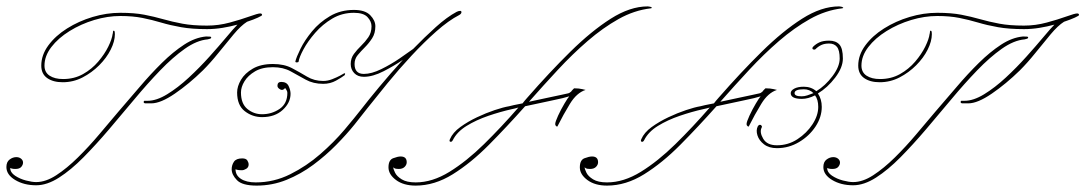

<svg xmlns="http://www.w3.org/2000/svg" viewBox="-70 -571 3392 600"><path d="M403 -248Q392 -248 385.5 -248Q379 -248 379 -252Q379 -256 381.5 -256Q384 -256 391 -256Q419 -256 452.5 -276.5Q486 -297 520 -328.5Q554 -360 584.5 -394Q615 -428 638 -455.5Q661 -483 672 -494Q650 -488 625.5 -484Q601 -480 577 -480Q530 -480 496 -486Q462 -492 433.5 -500.5Q405 -509 375 -515Q345 -521 306 -521Q266 -521 224.5 -508.5Q183 -496 147.5 -474Q112 -452 90.5 -424Q69 -396 69 -366Q69 -345 85 -334.5Q101 -324 127 -324Q162 -324 189.5 -339.5Q217 -355 237 -378.5Q257 -402 268.5 -425.5Q280 -449 282 -465Q283 -467 283 -471Q283 -475 285 -475Q288 -475 288.5 -471.5Q289 -468 289 -464Q289 -442 276 -416Q263 -390 240 -367Q217 -344 188 -329Q159 -314 126 -314Q96 -314 77.5 -327Q59 -340 59 -366Q59 -399 81 -429Q103 -459 139.5 -482Q176 -505 219.5 -518Q263 -531 306 -531Q350 -531 381 -525Q412 -519 440 -511Q468 -503 500 -497Q532 -491 577 -491Q613 -491 648 -500.5Q683 -510 709.5 -519.5Q736 -529 743 -529Q749 -529 749 -524Q749 -522 736 -516Q723 -510 702 -503Q683 -491 660 -463.5Q637 -436 612.5 -405.5Q588 -375 564 -351Q521 -309 476.5 -278.5Q432 -248 403 -248ZM43 8Q5 8 -22.5 -8.5Q-50 -25 -50 -49Q-50 -65 -40 -72.5Q-30 -80 -19 -80Q-10 -80 -4 -75Q2 -70 2 -63Q2 -56 -3.5 -49.5Q-9 -43 -22 -43Q-30 -43 -34 -44.5Q-38 -46 -38 -46Q-38 -32 -23 -22Q-8 -12 11 -7Q30 -2 43 -2Q73 -2 106 -23.5Q139 -45 173.5 -79Q208 -113 240 -151Q272 -189 300 -222Q333 -260 367 -300Q401 -340 436 -374.5Q471 -409 505.5 -431.5Q540 -454 574 -457Q584 -457 587 -456.5Q590 -456 590 -454Q590 -451 586.5 -450Q583 -449 579 -448Q545 -445 507.5 -418.5Q470 -392 430.5 -351Q391 -310 351 -262Q311 -214 270.5 -166.5Q230 -119 191 -79.5Q152 -40 114.5 -16Q77 8 43 8Z M1036 -540Q1071 -540 1087 -523.5Q1103 -507 1103 -489Q1103 -467 1093 -451.5Q1083 -436 1070.5 -423.5Q1058 -411 1048 -399Q1038 -387 1038 -371Q1038 -340 1067 -340Q1091 -340 1121.5 -355Q1152 -370 1179 -388.5Q1206 -407 1221 -418Q1257 -455 1292 -486.5Q1327 -518 1357 -534Q1363 -537 1368 -537Q1372 -537 1372 -533Q1372 -528 1365 -524Q1332 -507 1293.5 -473Q1255 -439 1215.5 -396.5Q1176 -354 1141 -311Q1106 -268 1079 -234Q1063 -213 1038 -182Q1013 -151 980.5 -118Q948 -85 909 -56Q870 -27 825.5 -9Q781 9 732 9Q687 9 670.5 -8Q654 -25 654 -42Q654 -55 661 -65.5Q668 -76 687 -76Q699 -76 703 -69.5Q707 -63 707 -57Q707 -48 699.5 -43.5Q692 -39 686 -39Q675 -39 670.5 -40.5Q666 -42 666 -42Q666 -23 683 -12Q700 -1 729 -1Q786 -1 837 -26.5Q888 -52 931 -89.5Q974 -127 1006.5 -165.5Q1039 -204 1060 -231Q1080 -257 1114.5 -298.5Q1149 -340 1189 -384Q1163 -366 1129 -348.5Q1095 -331 1067 -331Q1048 -331 1037 -342.5Q1026 -354 1026 -371Q1026 -389 1036 -402.5Q1046 -416 1058.5 -428Q1071 -440 1081 -454.5Q1091 -469 1091 -489Q1091 -504 1078.5 -517.5Q1066 -531 1036 -531Q999 -531 968.5 -513Q938 -495 915 -468.5Q892 -442 878.5 -417Q865 -392 863 -378Q862 -376 857 -376Q853 -376 853 -379Q856 -392 869 -418.5Q882 -445 905 -473Q928 -501 961 -520.5Q994 -540 1036 -540ZM783 -371Q818 -371 842.5 -358Q867 -345 889.5 -331.5Q912 -318 940 -318Q954 -318 968 -323.5Q982 -329 992.5 -334.5Q1003 -340 1004 -341Q1005 -342 1007 -342Q1010 -342 1007 -336Q998 -329 980 -319Q962 -309 940 -309Q909 -309 885.5 -322Q862 -335 838.5 -348Q815 -361 783 -361Q749 -361 727 -348Q705 -335 694 -317Q683 -299 683 -282Q683 -247 703 -230.5Q723 -214 749 -214Q779 -214 803.5 -230.5Q828 -247 828 -281Q828 -286 824.5 -291Q821 -296 821 -296Q821 -296 818 -293Q815 -290 811 -290Q807 -290 802 -294Q797 -298 797 -303Q797 -315 809 -315Q826 -315 832 -302Q838 -289 838 -278Q838 -250 813.5 -227.5Q789 -205 749 -205Q719 -205 695 -223.5Q671 -242 671 -282Q671 -301 683 -321.5Q695 -342 720 -356.5Q745 -371 783 -371Z M1725 -295Q1739 -295 1749.5 -292.5Q1760 -290 1760 -290Q1732 -281 1711 -246.5Q1690 -212 1673 -178Q1672 -174 1668.5 -176.5Q1665 -179 1665 -183Q1665 -190 1674 -209.5Q1683 -229 1694 -247.5Q1705 -266 1709 -270Q1694 -265 1655 -257Q1616 -249 1571 -239Q1514 -175 1458 -118.5Q1402 -62 1345 -26.5Q1288 9 1229 9Q1191 9 1167.5 -8.5Q1144 -26 1144 -48Q1144 -71 1158.5 -76.5Q1173 -82 1182 -82Q1201 -82 1201 -64Q1201 -56 1194.5 -49.5Q1188 -43 1176 -43Q1166 -43 1162.5 -45.5Q1159 -48 1159 -48Q1159 -43 1164.5 -31.5Q1170 -20 1185.5 -10.5Q1201 -1 1229 -1Q1281 -1 1334.5 -34Q1388 -67 1442.5 -120.5Q1497 -174 1550 -235Q1540 -232 1530 -230Q1494 -222 1456 -209Q1418 -196 1388 -177.5Q1358 -159 1345 -133Q1342 -127 1337.5 -128Q1333 -129 1336 -136Q1345 -157 1368.5 -174Q1392 -191 1420.5 -204.5Q1449 -218 1476 -227Q1503 -236 1521 -239Q1524 -240 1535.5 -242.5Q1547 -245 1563 -248Q1569 -256 1578 -266Q1647 -345 1712.5 -409.5Q1778 -474 1838.5 -512.5Q1899 -551 1954 -551Q1957 -551 1958 -550.5Q1959 -550 1961 -550Q1963 -550 1966 -548Q1969 -546 1964 -545Q1912 -539 1863 -511.5Q1814 -484 1766.5 -443Q1719 -402 1673.5 -353Q1628 -304 1583 -253Q1609 -259 1636.5 -264.5Q1664 -270 1683.5 -274.5Q1703 -279 1704 -279Q1710 -280 1715 -285Q1716 -287 1720 -291Q1724 -295 1724 -295Z M2323 -295Q2337 -295 2347.5 -292.5Q2358 -290 2358 -290Q2330 -281 2309 -246.5Q2288 -212 2271 -178Q2270 -174 2266.5 -176.5Q2263 -179 2263 -183Q2263 -190 2272 -209.5Q2281 -229 2292 -247.5Q2303 -266 2307 -270Q2292 -265 2253 -257Q2214 -249 2169 -239Q2112 -175 2056 -118.5Q2000 -62 1943 -26.5Q1886 9 1827 9Q1789 9 1765.5 -8.5Q1742 -26 1742 -48Q1742 -71 1756.5 -76.5Q1771 -82 1780 -82Q1799 -82 1799 -64Q1799 -56 1792.5 -49.5Q1786 -43 1774 -43Q1764 -43 1760.5 -45.5Q1757 -48 1757 -48Q1757 -43 1762.5 -31.5Q1768 -20 1783.5 -10.5Q1799 -1 1827 -1Q1879 -1 1932.5 -34Q1986 -67 2040.5 -120.5Q2095 -174 2148 -235Q2138 -232 2128 -230Q2092 -222 2054 -209Q2016 -196 1986 -177.5Q1956 -159 1943 -133Q1940 -127 1935.5 -128Q1931 -129 1934 -136Q1943 -157 1966.5 -174Q1990 -191 2018.5 -204.5Q2047 -218 2074 -227Q2101 -236 2119 -239Q2122 -240 2133.5 -242.5Q2145 -245 2161 -248Q2167 -256 2176 -266Q2245 -345 2310.5 -409.5Q2376 -474 2436.5 -512.5Q2497 -551 2552 -551Q2555 -551 2556 -550.5Q2557 -550 2559 -550Q2561 -550 2564 -548Q2567 -546 2562 -545Q2510 -539 2461 -511.5Q2412 -484 2364.5 -443Q2317 -402 2271.5 -353Q2226 -304 2181 -253Q2207 -259 2234.5 -264.5Q2262 -270 2281.5 -274.5Q2301 -279 2302 -279Q2308 -280 2313 -285Q2314 -287 2318 -291Q2322 -295 2322 -295ZM2521 -444Q2542 -444 2553 -432Q2564 -420 2564 -388Q2564 -360 2540 -328.5Q2516 -297 2486 -279Q2498 -261 2498 -237Q2498 -205 2478.5 -175.5Q2459 -146 2427 -127Q2395 -108 2358 -108Q2333 -108 2317.5 -120Q2302 -132 2297 -148Q2292 -164 2298 -176Q2301 -181 2305 -181Q2308 -181 2310 -178Q2312 -175 2310 -172Q2303 -158 2315 -137.5Q2327 -117 2358 -117Q2393 -117 2422 -136Q2451 -155 2469 -182.5Q2487 -210 2487 -237Q2487 -260 2477 -273Q2455 -262 2436 -262Q2401 -262 2401 -280Q2401 -288 2412 -294Q2423 -300 2442 -300Q2465 -300 2481 -286Q2509 -303 2531.5 -333Q2554 -363 2554 -388Q2554 -414 2545.5 -424.5Q2537 -435 2521 -435Q2507 -435 2497 -430.5Q2487 -426 2478 -417Q2477 -416 2474 -416Q2470 -416 2469 -419Q2468 -422 2471 -425Q2480 -434 2491.5 -439Q2503 -444 2521 -444ZM2435 -270Q2444 -270 2453 -273Q2462 -276 2472 -280Q2460 -292 2442 -292Q2413 -292 2413 -280Q2413 -270 2435 -270Z M2956 -248Q2945 -248 2938.5 -248Q2932 -248 2932 -252Q2932 -256 2934.5 -256Q2937 -256 2944 -256Q2972 -256 3005.5 -276.5Q3039 -297 3073 -328.5Q3107 -360 3137.5 -394Q3168 -428 3191 -455.5Q3214 -483 3225 -494Q3203 -488 3178.5 -484Q3154 -480 3130 -480Q3083 -480 3049 -486Q3015 -492 2986.5 -500.5Q2958 -509 2928 -515Q2898 -521 2859 -521Q2819 -521 2777.5 -508.5Q2736 -496 2700.5 -474Q2665 -452 2643.5 -424Q2622 -396 2622 -366Q2622 -345 2638 -334.5Q2654 -324 2680 -324Q2715 -324 2742.5 -339.5Q2770 -355 2790 -378.5Q2810 -402 2821.5 -425.5Q2833 -449 2835 -465Q2836 -467 2836 -471Q2836 -475 2838 -475Q2841 -475 2841.5 -471.5Q2842 -468 2842 -464Q2842 -442 2829 -416Q2816 -390 2793 -367Q2770 -344 2741 -329Q2712 -314 2679 -314Q2649 -314 2630.5 -327Q2612 -340 2612 -366Q2612 -399 2634 -429Q2656 -459 2692.5 -482Q2729 -505 2772.5 -518Q2816 -531 2859 -531Q2903 -531 2934 -525Q2965 -519 2993 -511Q3021 -503 3053 -497Q3085 -491 3130 -491Q3166 -491 3201 -500.5Q3236 -510 3262.5 -519.5Q3289 -529 3296 -529Q3302 -529 3302 -524Q3302 -522 3289 -516Q3276 -510 3255 -503Q3236 -491 3213 -463.5Q3190 -436 3165.5 -405.5Q3141 -375 3117 -351Q3074 -309 3029.5 -278.5Q2985 -248 2956 -248ZM2596 8Q2558 8 2530.5 -8.5Q2503 -25 2503 -49Q2503 -65 2513 -72.5Q2523 -80 2534 -80Q2543 -80 2549 -75Q2555 -70 2555 -63Q2555 -56 2549.5 -49.5Q2544 -43 2531 -43Q2523 -43 2519 -44.5Q2515 -46 2515 -46Q2515 -32 2530 -22Q2545 -12 2564 -7Q2583 -2 2596 -2Q2626 -2 2659 -23.5Q2692 -45 2726.5 -79Q2761 -113 2793 -151Q2825 -189 2853 -222Q2886 -260 2920 -300Q2954 -340 2989 -374.5Q3024 -409 3058.5 -431.5Q3093 -454 3127 -457Q3137 -457 3140 -456.5Q3143 -456 3143 -454Q3143 -451 3139.5 -450Q3136 -449 3132 -448Q3098 -445 3060.5 -418.5Q3023 -392 2983.5 -351Q2944 -310 2904 -262Q2864 -214 2823.5 -166.5Q2783 -119 2744 -79.5Q2705 -40 2667.5 -16Q2630 8 2596 8Z"/></svg>

Font: Kapakana Light
Style: Regular
Weight: 300
Designer: Kyosuke Nagai
Version: Version 1.000